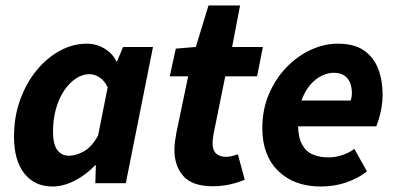

<svg xmlns="http://www.w3.org/2000/svg" viewBox="-20 -667 1442 699"><path d="M171 12Q106 12 68.5 -35.5Q31 -83 31 -170Q31 -241 53 -302.5Q75 -364 112.5 -410Q150 -456 197.5 -482Q245 -508 296 -508Q330 -508 360 -490.5Q390 -473 404 -443H406L428 -496H537L438 0H327L329 -65H326Q293 -30 251.5 -9Q210 12 171 12ZM231 -100Q256 -100 284.5 -115.5Q313 -131 337 -173L372 -349Q360 -374 342 -385.5Q324 -397 306 -397Q280 -397 256 -381Q232 -365 213 -336.5Q194 -308 183.5 -270Q173 -232 173 -188Q173 -142 188.5 -121Q204 -100 231 -100Z M754 11Q680 11 647.5 -26Q615 -63 615 -121Q615 -136 617 -151.5Q619 -167 622 -183L665 -389H598L620 -490L693 -496L739 -647H854L825 -496H937L916 -389H800L757 -177Q756 -168 755 -160.5Q754 -153 754 -144Q754 -120 767 -108Q780 -96 802 -96Q815 -96 825.5 -99Q836 -102 846 -105L871 -13Q852 -4 821 3.5Q790 11 754 11Z M1148 12Q1051 12 993 -44.5Q935 -101 935 -200Q935 -269 959.5 -325.5Q984 -382 1024 -423Q1064 -464 1112.5 -486Q1161 -508 1210 -508Q1270 -508 1305.5 -483Q1341 -458 1357 -416Q1373 -374 1373 -322Q1373 -298 1369 -275.5Q1365 -253 1359.5 -235Q1354 -217 1350 -207H1037L1047 -301H1257Q1259 -308 1260 -314.5Q1261 -321 1261 -329Q1261 -349 1254.5 -365.5Q1248 -382 1233.5 -392Q1219 -402 1194 -402Q1175 -402 1153 -392Q1131 -382 1111 -360Q1091 -338 1078 -302Q1065 -266 1065 -215Q1065 -168 1079.5 -141.5Q1094 -115 1119 -104.5Q1144 -94 1176 -94Q1201 -94 1226.5 -102.5Q1252 -111 1270 -125L1316 -43Q1286 -19 1242.5 -3.5Q1199 12 1148 12Z"/></svg>

Font: Source Sans 3
Style: Bold Italic
Weight: 700
Italic angle: -11°
Designer: Paul D. Hunt
Foundry: Adobe
Version: Version 3.052;hotconv 1.1.0;makeotfexe 2.6.0